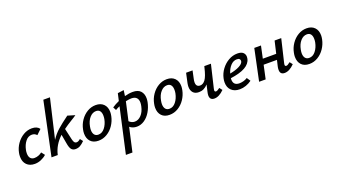

<svg xmlns="http://www.w3.org/2000/svg" viewBox="-73 -1410 4257 2397"><g transform="rotate(-20 2056.0 -211.0)"><path d="M263 -350Q213 -350 178 -305.5Q143 -261 130 -198Q125 -177 125 -151Q125 -110 143.5 -87.5Q162 -65 196 -65Q224 -65 250.5 -75Q277 -85 297 -102L332 -57Q300 -28 259 -11Q218 6 176 6Q109 6 70 -33.5Q31 -73 31 -141Q31 -170 36 -192Q48 -255 85.5 -308.5Q123 -362 176.5 -393.5Q230 -425 289 -425Q359 -425 390 -381L327 -321Q302 -350 263 -350Z M809 -94 838 -57Q805 -24 778 -9Q751 6 717 6Q682 6 662.5 -17.5Q643 -41 633 -104L612 -222Q508 -125 481 0H398L548 -711H636L514 -190Q558 -257 613 -305.5Q668 -354 761 -422L858 -393Q832 -374 788 -348Q727 -311 678 -275L712 -125Q720 -92 730.5 -80.5Q741 -69 758 -69Q770 -69 783.5 -76Q797 -83 809 -94Z M881 -139Q881 -165 887 -192Q899 -255 935.5 -308.5Q972 -362 1025 -393.5Q1078 -425 1138 -425Q1205 -425 1243 -386Q1281 -347 1281 -281Q1281 -257 1275 -228Q1262 -165 1226 -111.5Q1190 -58 1137 -26Q1084 6 1023 6Q955 6 918 -33.5Q881 -73 881 -139ZM1181 -222Q1185 -243 1185 -266Q1185 -307 1168 -330Q1151 -353 1117 -353Q1069 -353 1031.5 -310.5Q994 -268 981 -198Q976 -171 976 -153Q976 -112 994 -89Q1012 -66 1046 -66Q1096 -66 1132 -111.5Q1168 -157 1181 -222Z M1766 -287Q1766 -266 1761 -238Q1747 -170 1714 -114.5Q1681 -59 1633.5 -27Q1586 5 1532 5Q1478 5 1439 -27L1368 289H1281L1414 -309Q1382 -296 1357 -280L1335 -322Q1376 -350 1428 -373L1450 -470L1532 -481L1521 -405Q1579 -421 1629 -421Q1699 -421 1732.5 -384Q1766 -347 1766 -287ZM1675 -263Q1675 -306 1652.5 -328.5Q1630 -351 1585 -351Q1558 -351 1510 -341L1455 -95Q1489 -63 1529 -63Q1577 -63 1615.5 -104Q1654 -145 1669 -215Q1675 -242 1675 -263Z M1825 -139Q1825 -165 1831 -192Q1843 -255 1879.5 -308.5Q1916 -362 1969 -393.5Q2022 -425 2082 -425Q2149 -425 2187 -386Q2225 -347 2225 -281Q2225 -257 2219 -228Q2206 -165 2170 -111.5Q2134 -58 2081 -26Q2028 6 1967 6Q1899 6 1862 -33.5Q1825 -73 1825 -139ZM2125 -222Q2129 -243 2129 -266Q2129 -307 2112 -330Q2095 -353 2061 -353Q2013 -353 1975.5 -310.5Q1938 -268 1925 -198Q1920 -171 1920 -153Q1920 -112 1938 -89Q1956 -66 1990 -66Q2040 -66 2076 -111.5Q2112 -157 2125 -222Z M2691 -61Q2624 6 2562 6Q2501 6 2501 -57Q2501 -75 2507 -100L2528 -193Q2477 -135 2408 -135Q2357 -135 2331 -164.5Q2305 -194 2305 -243Q2305 -262 2310 -289L2338 -418H2424L2402 -315Q2396 -290 2396 -269Q2396 -208 2450 -208Q2489 -208 2519.5 -249Q2550 -290 2576 -402L2580 -418H2668L2595 -111Q2592 -101 2592 -92Q2592 -71 2610 -71Q2629 -71 2662 -98Z M3120 -345Q3120 -334 3117 -320Q3090 -195 2840 -163Q2839 -157 2839 -146Q2839 -66 2920 -66Q2945 -66 2973.5 -73.5Q3002 -81 3027 -97L3059 -49Q3024 -23 2982.5 -8.5Q2941 6 2899 6Q2829 6 2788.5 -33Q2748 -72 2748 -139Q2748 -164 2754 -192Q2767 -254 2806.5 -307.5Q2846 -361 2902 -393Q2958 -425 3020 -425Q3071 -425 3095.5 -403Q3120 -381 3120 -345ZM3034 -324Q3034 -339 3024 -349Q3014 -359 2989 -359Q2942 -359 2905.5 -319Q2869 -279 2852 -220Q2928 -234 2977 -259.5Q3026 -285 3033 -315Q3034 -318 3034 -324Z M3626 -63Q3559 6 3495 6Q3435 6 3435 -57Q3435 -80 3440 -100L3459 -181H3282L3243 0H3156L3244 -418H3333L3298 -255H3476L3514 -418H3602L3529 -111Q3526 -99 3526 -91Q3526 -71 3544 -71Q3554 -71 3566 -78Q3578 -85 3597 -100Z M3682 -139Q3682 -165 3688 -192Q3700 -255 3736.5 -308.5Q3773 -362 3826 -393.5Q3879 -425 3939 -425Q4006 -425 4044 -386Q4082 -347 4082 -281Q4082 -257 4076 -228Q4063 -165 4027 -111.5Q3991 -58 3938 -26Q3885 6 3824 6Q3756 6 3719 -33.5Q3682 -73 3682 -139ZM3982 -222Q3986 -243 3986 -266Q3986 -307 3969 -330Q3952 -353 3918 -353Q3870 -353 3832.5 -310.5Q3795 -268 3782 -198Q3777 -171 3777 -153Q3777 -112 3795 -89Q3813 -66 3847 -66Q3897 -66 3933 -111.5Q3969 -157 3982 -222Z"/></g></svg>

Font: Ysabeau Infant Semibold
Style: Italic
Weight: 600
Italic angle: -12°
Designer: Christian Thalmann (Catharsis Fonts)
Version: Version 0.003